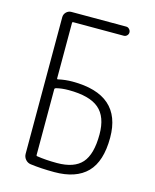

<svg xmlns="http://www.w3.org/2000/svg" viewBox="-112 -807 723 893"><g transform="rotate(15 250.0 -360.0)"><path d="M135.7 -362.3V-45.9Q135.7 -41 139.6 -41Q181.6 -34.2 236.3 -34.2Q319.3 -34.2 356.4 -76.2Q393.6 -118.2 393.6 -213.9Q393.6 -298.8 348.1 -337.4Q302.7 -376 202.1 -376Q168.9 -376 141.6 -369.1Q135.7 -367.2 135.7 -362.3ZM120.1 2.9Q105.5 1 95.2 -10.7Q85 -22.5 85 -38.1V-695.3Q85 -710 95.2 -720.2Q105.5 -730.5 120.1 -730.5H383.8Q392.6 -730.5 398.9 -723.6Q405.3 -716.8 405.3 -708Q405.3 -699.2 398.9 -692.9Q392.6 -686.5 383.8 -686.5H140.6Q135.7 -686.5 135.7 -681.6V-415Q135.7 -413.1 137.2 -411.6Q138.7 -410.2 139.6 -411.1Q173.8 -418.9 209 -418.9Q445.3 -418.9 445.3 -211.9Q445.3 -97.7 392.6 -43.9Q339.8 9.8 235.4 9.8Q171.9 9.8 120.1 2.9Z"/></g></svg>

Font: Rounded-L Mgen+ 1mn light
Style: Regular
Weight: 200
Designer: [Source Han Sans]
Ryoko NISHIZUKA  (kana & ideographs); Paul D. Hunt (Latin, Greek & Cyrillic); Wenlong ZHANG  (bopomofo
Version: Version 1.059.20150602